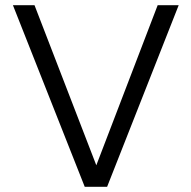

<svg xmlns="http://www.w3.org/2000/svg" viewBox="-20 -720 738 740"><path d="M306.6 0 29.8 -700H113L351.2 -83L587.7 -700H668.7L392.8 0Z"/></svg>

Font: Envelope Sans Variable
Style: Regular
Weight: 500
Designer: Andreas Rasmussen / Norman Anderson
Foundry: mail.de GmbH
Version: Version 1.150